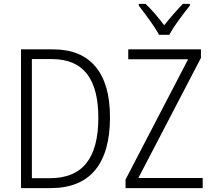

<svg xmlns="http://www.w3.org/2000/svg" viewBox="-20 -968 1092 988"><path d="M240 0H88V-714H253Q397 -714 471.5 -625Q546 -536 546 -365Q546 -184 469 -92Q392 0 240 0ZM246 -664H144V-51H236Q363 -51 424.5 -128.5Q486 -206 486 -362Q486 -513 427 -588.5Q368 -664 246 -664ZM626 0V-44L948 -663H640V-714H1014V-670L692 -52H1023V0ZM957 -939Q880 -843 851 -789H798Q782 -820 752 -861.5Q722 -903 694 -939V-948H729Q771 -909 825 -838Q868 -893 921 -948H957Z"/></svg>

Font: Noto Sans UI NarrowLight
Style: Regular
Weight: 300
Width: 4
Designer: Monotype Design Team
Foundry: Monotype Imaging Inc.
Version: Version 1.001